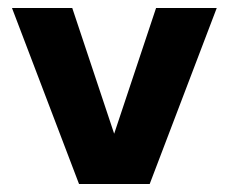

<svg xmlns="http://www.w3.org/2000/svg" viewBox="-20 -461 573 481"><path d="M178 0 10 -441H161L266 -126L371 -441H523L355 0Z"/></svg>

Font: Teachers
Style: Regular
Weight: 400
Designer: Alfredo Marco Pradil, Chank Diesel
Version: Version 1.001